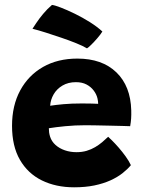

<svg xmlns="http://www.w3.org/2000/svg" viewBox="-20 -776 598 798"><path d="M524 -89.5Q510 -72.5 489 -56Q468 -39.5 438.8 -26.2Q409.5 -13 372 -5.2Q334.5 2.5 288 2.5Q212.5 2.5 154 -26.2Q95.5 -55 62.8 -111.8Q30 -168.5 30 -253Q30 -337.5 64 -400.2Q98 -463 159 -497.8Q220 -532.5 301.5 -532.5Q404.5 -532.5 463.8 -475.2Q523 -418 525.5 -317Q526 -298.5 525 -283.5Q524 -268.5 521 -251.5Q513.5 -252 489 -252.5Q464.5 -253 433.8 -253.8Q403 -254.5 375.8 -255Q348.5 -255.5 335.5 -255.5Q292 -255.5 251.2 -251.5Q210.5 -247.5 183 -243Q183 -234 184.2 -225.2Q185.5 -216.5 188 -208.5Q194.5 -188 210.8 -173.5Q227 -159 249.8 -151.2Q272.5 -143.5 298 -143.5Q321 -143.5 340.2 -149.2Q359.5 -155 375.5 -164.5Q391.5 -174 404.8 -185.2Q418 -196.5 429.5 -207.5Q432.5 -205 445 -192.8Q457.5 -180.5 473 -162.8Q488.5 -145 502.5 -125.5Q516.5 -106 524 -89.5ZM188.5 -336.5Q211 -340 244 -343Q277 -346 320.5 -346Q344 -346 362.2 -345.5Q380.5 -345 388 -344.5Q388 -355 385 -367.5Q381 -384.5 369.2 -400Q357.5 -415.5 339.2 -425Q321 -434.5 295.5 -434.5Q263.5 -434.5 239.8 -420.5Q216 -406.5 203 -384Q190 -361.5 188.5 -336.5ZM196 -755.5Q207 -754.5 233 -744.5Q259 -734.5 291.2 -718.8Q323.5 -703 354 -683.8Q384.5 -664.5 405.5 -645Q397.5 -632 384.2 -616.8Q371 -601.5 359 -589.8Q347 -578 341.5 -575Q325 -585 296.5 -596.5Q268 -608 235 -619.2Q202 -630.5 170.5 -640.5Q139 -650.5 115 -656.5Q119 -662.5 130.5 -680Q142 -697.5 159.2 -718.2Q176.5 -739 196 -755.5Z"/></svg>

Font: Grandstander Thin
Style: Bold
Weight: 700
Version: Version 1.200